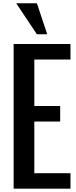

<svg xmlns="http://www.w3.org/2000/svg" viewBox="-20 -1141 460 1161"><path d="M78.1 -1121.1H203.1L265.6 -933.6H203.1ZM343.8 -406.2H187.5V-93.8H406.2V0H62.5V-875H406.2V-781.2H187.5V-500H343.8Z"/></svg>

Font: Oswald
Style: Stencbab
Weight: 400
Designer: Mathieu Le Lay
Foundry: Mathieu Le Lay
Version: Version 1.000